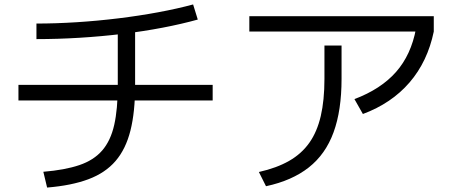

<svg xmlns="http://www.w3.org/2000/svg" viewBox="-20 -795 2040 864"><path d="M175 -22Q272 -30 337 -52Q402 -74 440 -118Q478 -162 494 -233Q510 -304 510 -409V-685H588V-409Q588 -291 567 -207.5Q546 -124 500 -70.5Q454 -17 378 11.5Q302 40 192 49ZM63 -343V-413H937V-343ZM144 -689Q231 -689 325 -695Q419 -701 513 -712.5Q607 -724 693 -740Q779 -756 849 -775L870 -707Q798 -687 712 -670.5Q626 -654 531 -642.5Q436 -631 337.5 -625Q239 -619 144 -619Z M1145 -21Q1225 -39 1281 -71Q1337 -103 1372 -152.5Q1407 -202 1423.5 -273Q1440 -344 1440 -440V-590H1517V-440Q1517 -298 1481 -199.5Q1445 -101 1369.5 -41.5Q1294 18 1177 43ZM1102 -653V-722H1932V-653ZM1575 -349Q1694 -394 1762 -471Q1830 -548 1852 -666L1932 -653Q1904 -518 1823 -424Q1742 -330 1613 -282Z"/></svg>

Font: M PLUS 1 Code
Style: Regular
Weight: 400
Designer: Coji Morishita
Foundry: UNDERFOREST DESIGN
Version: Version 1.005